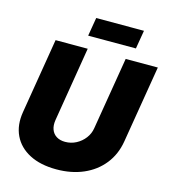

<svg xmlns="http://www.w3.org/2000/svg" viewBox="-132 -1022 1009 1138"><g transform="rotate(15 372.5 -453.0)"><path d="M319.3 11.2Q221.7 11.2 154.5 -23.7Q87.4 -58.6 57.6 -121.1Q27.8 -183.6 41.5 -265.6L117.7 -727.5H314.9L239.7 -269.5Q234.4 -235.8 243.7 -211.2Q252.9 -186.5 274.7 -173.1Q296.4 -159.7 327.6 -159.7Q364.3 -159.7 395.5 -176.3Q426.8 -192.9 447.8 -220.7Q468.8 -248.5 474.1 -282.2L547.9 -727.5H745.1L666.5 -252.9Q652.8 -170.9 605.5 -111.6Q558.1 -52.2 484.9 -20.5Q411.6 11.2 319.3 11.2ZM609.4 -916.5 590.3 -803.2H297.4L316.4 -916.5Z"/></g></svg>

Font: Inter 28pt Black
Style: Italic
Weight: 900
Italic angle: -9.3988°
Designer: Rasmus Andersson
Foundry: rsms
Version: Version 4.001;git-66647c0bb